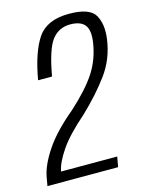

<svg xmlns="http://www.w3.org/2000/svg" viewBox="-130 -745 617 811"><g transform="rotate(-15 179.0 -340.0)"><path d="M-24.5 0 -18 -37Q-9 -88 33.5 -151.2Q76 -214.5 158 -282.5Q232.5 -350 269.8 -406Q307 -462 318.5 -535Q326.5 -589.5 307.8 -612.2Q289 -635 244.5 -635Q195 -635 164.8 -596.5Q134.5 -558 114 -442H53Q74 -562 114.5 -620.8Q155 -679.5 251 -679.5Q342 -679.5 365 -638.5Q388 -597.5 379 -534Q367.5 -450.5 319.5 -385Q271.5 -319.5 200.5 -252Q124 -185.5 88.8 -133.5Q53.5 -81.5 47 -44.5H292.5L284.5 0Z"/></g></svg>

Font: Anybody Light
Style: Italic
Weight: 300
Italic angle: -10°
Designer: Tyler Finck
Foundry: Etcetera Type Company
Version: Version 1.010; ttfautohint (v1.8.3) -l 8 -r 50 -G 200 -x 14 